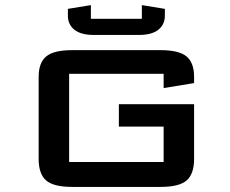

<svg xmlns="http://www.w3.org/2000/svg" viewBox="-20 -734 902 754"><path d="M627.4 -699.2V-672.4Q627.4 -637.7 601.8 -617.2Q576.2 -596.7 524.9 -596.7H349.1Q297.9 -596.7 272.2 -617.2Q246.6 -637.7 246.6 -672.4V-699.2L336.9 -713.9V-660.2H537.1V-713.9ZM742.2 -324.7V-109.9Q742.2 -50.8 712.9 -25.4Q683.6 0 610.4 0H263.7Q190.4 0 161.1 -25.4Q131.8 -50.8 131.8 -109.9V-432.1Q131.8 -487.8 161.6 -512.5Q191.4 -537.1 263.7 -537.1H610.4Q682.6 -537.1 712.4 -512.5Q742.2 -487.8 742.2 -432.1V-407.7L622.6 -388.2V-444.3H251.5V-97.7H622.6V-236.8H446.8V-324.7Z"/></svg>

Font: Squarish Sans CT
Style: Regular
Weight: 400
Version: Version 0.9